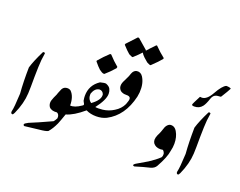

<svg xmlns="http://www.w3.org/2000/svg" viewBox="-130 -1108 1688 1350"><g transform="rotate(20 714.0 -433.0)"><path d="M115.2 -534.2Q111.8 -516.1 107.9 -481Q104 -436 103 -356.9Q103 -266.1 101.1 -230Q97.2 -152.8 59.1 -68.8Q51.8 -53.2 45.9 -53.2Q43 -53.2 40 -55.2Q33.2 -59.1 35.2 -73.2Q43 -100.1 47.9 -208Q41 -294.9 43 -402.8Q59.1 -457 99.1 -537.1Q108.9 -543 115.2 -534.2Z M622.1 -783.2 624 -791Q647 -816.9 691.9 -863.8L701.2 -861.8Q725.1 -839.8 773.9 -798.8Q773.9 -798.8 773.9 -795.9H776.9Q793.9 -815.9 832 -855H837.9Q873 -818.8 911.1 -789.1V-782.2Q890.1 -755.9 841.8 -710Q835 -708 813 -720.2Q797.9 -732.9 784.2 -745.1Q767.1 -761.2 759.8 -774.9Q743.2 -755.9 704.1 -720.2Q696.8 -719.2 674.8 -731Q654.8 -747.1 622.1 -783.2ZM475.1 -605V-610.8Q509.8 -651.9 547.9 -687L556.2 -686Q592.8 -646 625 -620.1Q627.9 -619.1 624 -607.9Q591.8 -570.8 557.1 -541Q547.9 -539.1 537.4 -545.4Q526.9 -551.8 518.1 -558.1Q501 -573.2 475.1 -605ZM811 -616.2Q839.8 -571.8 835 -503.9Q834 -493.2 830.1 -470.2Q793.9 -316.9 680.2 -257.8Q647 -241.2 604 -241.2Q561 -241.2 527.8 -257.8Q455.1 -195.8 398.9 -180.2Q379.9 -125 370.1 -102.1Q350.1 -58.1 325.2 -29.8Q312 -21 257.8 -16.1Q224.1 -12.2 153.8 -3.9Q148.9 -5.9 146 -9.8Q145 -19 154.5 -24.4Q164.1 -29.8 172.9 -35.2Q228 -57.1 335.9 -106.9Q344.2 -116.2 354 -134.8Q356.9 -163.1 336.9 -172.9Q295.9 -168.9 277.8 -189.9Q268.1 -204.1 268.1 -221.2Q268.1 -236.8 279.8 -263.2Q294.9 -293.9 296.9 -304.2Q309.1 -333 310.1 -335.9Q319.8 -353 335.9 -356.9Q357.9 -361.8 373 -351.1Q407.2 -317.9 407.2 -250Q440.9 -247.1 486.8 -278.8Q496.1 -283.2 496.1 -290Q496.1 -293.9 489.5 -304.4Q482.9 -314.9 483.9 -319.8Q481 -335 481 -350.1Q481 -430.2 548.8 -475.1Q582 -483.9 592.8 -481Q618.2 -471.2 626 -454.6Q633.8 -438 633.8 -419.9Q633.8 -374 577.1 -300.8Q594.2 -296.9 631.8 -300.8Q676.8 -306.2 713.9 -330.1Q754.9 -355 772.9 -394Q773.9 -397 779.8 -414.1Q784.2 -425.8 784.2 -434.1Q784.2 -439.9 782.2 -444.8Q774.9 -456.1 754.9 -455.1Q731.9 -455.1 725.1 -459Q701.2 -465.8 693.8 -492.2Q692.9 -498 692.9 -503.9Q692.9 -522 706.1 -545.9Q722.2 -578.1 725.1 -585.9Q732.9 -609.9 737.8 -618.2Q748 -634.8 765.1 -638.2Q793.9 -642.1 811 -616.2ZM596.2 -402.8Q586.9 -426.8 563 -426.8Q529.8 -422.9 514.2 -379.9Q513.2 -374 513.2 -368.2Q513.2 -335.9 540 -316.9Q603 -361.8 596.2 -402.8Z M1180.7 -191.9Q1173.8 -143.1 1128.9 -62Q1116.7 -40 1086.9 -32.2Q1062 -25.9 1035.6 -19Q1016.6 -13.2 978 -2Q968.8 -2 966.8 -7.8Q966.8 -15.1 980 -22.9Q1020 -46.9 1060.1 -69.8Q1104 -98.1 1134.8 -127Q1144 -139.2 1140.6 -160.2Q1134.8 -174.8 1127 -180.2Q1116.7 -178.2 1107.9 -178.2Q1071.8 -178.2 1053.7 -203.1Q1046.9 -214.8 1046.9 -228Q1046.9 -242.2 1055.7 -263.2Q1064 -278.8 1070.8 -296.4Q1077.6 -314 1084 -334Q1094.7 -356 1112.8 -362.8Q1146 -369.1 1166 -335.9Q1188 -298.8 1188 -248Q1188 -221.2 1180.7 -191.9Z M1428.2 -747.6Q1418 -726.6 1384.3 -672.9Q1381.8 -668.9 1365.2 -668.9Q1351.1 -668.9 1339.8 -662.6Q1324.2 -653.8 1316.4 -630.4Q1302.7 -588.9 1288.6 -570.3Q1267.1 -542 1230 -542Q1210.9 -542 1210.9 -549.8Q1210.9 -556.2 1244.1 -619.6H1251Q1255.4 -618.7 1257.3 -618.7Q1294.4 -618.7 1327.6 -677.7Q1364.7 -744.1 1392.1 -755.4Q1418.5 -755.4 1428.2 -747.6Z M1354 -534.2Q1350.6 -516.1 1346.7 -481Q1342.8 -436 1341.8 -356.9Q1341.8 -266.1 1339.8 -230Q1335.9 -152.8 1297.9 -68.8Q1290.5 -53.2 1284.7 -53.2Q1281.7 -53.2 1278.8 -55.2Q1272 -59.1 1273.9 -73.2Q1281.7 -100.1 1286.6 -208Q1279.8 -294.9 1281.7 -402.8Q1297.9 -457 1337.9 -537.1Q1347.7 -543 1354 -534.2Z"/></g></svg>

Font: Jameel Khushkhat-L
Style: Regular
Weight: 400
Version: Version 3.5